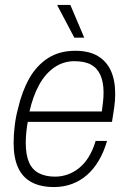

<svg xmlns="http://www.w3.org/2000/svg" viewBox="-20 -743 518 775"><path d="M198 12Q144 12 107.5 -7.5Q71 -27 53 -66.5Q35 -106 35 -165Q35 -200 39.5 -236.5Q44 -273 53 -306Q69 -375 98.5 -427Q128 -479 174 -508.5Q220 -538 284 -538Q339 -538 374.5 -517Q410 -496 427.5 -457.5Q445 -419 445 -364Q445 -338 441 -309Q437 -280 432 -251H92Q88 -228 86 -207Q84 -186 84 -167Q84 -118 97 -88Q110 -58 137 -44Q164 -30 202 -30Q228 -30 252.5 -38.5Q277 -47 299 -64.5Q321 -82 338 -109.5Q355 -137 366 -174H412Q399 -129 378.5 -94.5Q358 -60 331 -36.5Q304 -13 270.5 -0.5Q237 12 198 12ZM99 -293H391Q394 -314 396 -333Q398 -352 398 -370Q398 -411 385.5 -439.5Q373 -468 347.5 -482Q322 -496 280 -496Q236 -496 199.5 -471Q163 -446 138 -400.5Q113 -355 99 -293ZM280 -591 212 -720V-723H264L320 -591Z"/></svg>

Font: Archivo SemiCondensed Thin
Style: Italic
Weight: 250
Width: 4
Italic angle: -10°
Designer: Hector Gatti
Foundry: Omnibus-Type
Version: Version 2.001